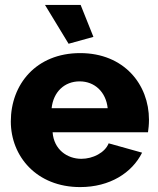

<svg xmlns="http://www.w3.org/2000/svg" viewBox="-20 -751 644 781"><path d="M163 -731 259 -573 360 -601 308 -731ZM306 10C427 10 517 -48 558 -130L422 -168C407 -130 358 -105 311 -105C253 -105 199 -143 194 -213H582C584 -226 586 -245 586 -264C586 -407 485 -535 306 -535C127 -535 24 -408 24 -257C24 -115 129 10 306 10ZM190 -311C197 -377 242 -420 304 -420C365 -420 411 -377 418 -311Z"/></svg>

Font: FIGSv2-sans-serif ExtraBold
Style: Regular
Weight: 800
Designer: Matt McInerney, Pablo Impallari, Rodrigo Fuenzalida,Mirko Velimirovic
Foundry: Matt McInerney, Pablo Impallari, Rodrigo Fuenzalida
Version: Version 4.021;hotconv 1.0.109;makeotfexe 2.5.65596